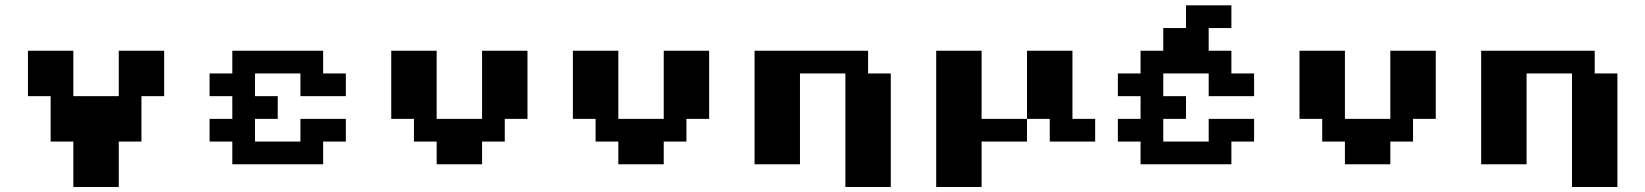

<svg xmlns="http://www.w3.org/2000/svg" viewBox="-20 -628 6290 734"><path d="M260.4 86.8V-86.8H173.6V-260.4H86.8V-434H260.4V-260.4H434V-434H607.6V-260.4H520.8V-86.8H434V86.8Z M1128.5 -173.6H1302.1V-86.8H1215.3V0H868.1V-86.8H781.2V-173.6H868.1V-260.4H781.2V-347.2H868.1V-434H1215.3V-347.2H1302.1V-260.4H1128.5V-347.2H954.9V-260.4H1041.7V-173.6H954.9V-86.8H1128.5Z M1649.3 0V-86.8H1562.5V-173.6H1475.7V-434H1649.3V-173.6H1822.9V-434H1996.5V-173.6H1909.7V-86.8H1822.9V0Z M2343.8 0V-86.8H2256.9V-173.6H2170.1V-434H2343.8V-173.6H2517.4V-434H2691V-173.6H2604.2V-86.8H2517.4V0Z M3211.8 86.8V-347.2H3038.2V0H2864.6V-434H3298.6V-347.2H3385.4V86.8Z M3559 86.8V-434H3732.6V-173.6H3906.2V-86.8H3732.6V86.8ZM4079.9 -173.6H4166.7V-86.8H3993.1V-173.6H3906.2V-434H4079.9Z M4600.7 -434H4687.5V-347.2H4774.3V-260.4H4600.7V-347.2H4427.1V-260.4H4513.9V-173.6H4427.1V-86.8H4600.7V-173.6H4774.3V-86.8H4687.5V0H4340.3V-86.8H4253.5V-173.6H4340.3V-260.4H4253.5V-347.2H4340.3V-434H4427.1V-520.8H4513.9V-607.6H4687.5V-520.8H4600.7Z M5121.5 0V-86.8H5034.7V-173.6H4947.9V-434H5121.5V-173.6H5295.1V-434H5468.8V-173.6H5381.9V-86.8H5295.1V0Z M5989.6 86.8V-347.2H5816V0H5642.4V-434H6076.4V-347.2H6163.2V86.8Z"/></svg>

Font: 8-bit Operator+ 8
Style: Bold
Weight: 700
Designer: GrandChaos9000
Version: Version 1.3.0 - August 1, 2014